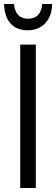

<svg xmlns="http://www.w3.org/2000/svg" viewBox="-27 -936 279 956"><path d="M73.7 0V-713.9H151.4V0ZM232.4 -916Q231.9 -875.5 216.6 -846.2Q201.2 -816.9 174.1 -801Q147 -785.2 110.8 -785.2Q57.6 -785.2 26.6 -817.9Q-4.4 -850.6 -6.8 -916H42.5Q44.9 -892.1 53.5 -875.7Q62 -859.4 77.1 -851.1Q92.3 -842.8 112.8 -842.8Q133.3 -842.8 148.2 -850.8Q163.1 -858.9 172.1 -875.2Q181.2 -891.6 183.1 -916Z"/></svg>

Font: Open Sans Condensed
Style: Regular
Weight: 400
Width: 3
Designer: Monotype Design Team
Foundry: Monotype Imaging Inc.
Version: Version 3.000